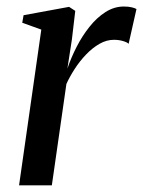

<svg xmlns="http://www.w3.org/2000/svg" viewBox="-20 -554 428 574"><path d="M37 0 103.5 -465.5 46.5 -486 50.5 -508.5 186.5 -533.5 205 -521.5 195 -436.5 181.5 -349Q192.5 -381.5 209.2 -414.2Q226 -447 247.8 -474.2Q269.5 -501.5 295.5 -518Q321.5 -534.5 350 -534.5Q364 -534.5 373.5 -532.2Q383 -530 388 -527L364.5 -423Q360.5 -427.5 348 -431.2Q335.5 -435 320.5 -435Q298.5 -435 277.5 -423Q256.5 -411 237.5 -391.2Q218.5 -371.5 203.5 -348.2Q188.5 -325 178.5 -303L135 0Z"/></svg>

Font: Merriweather 96pt
Style: Italic
Weight: 400
Italic angle: -7.8°
Version: Version 2.101